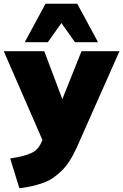

<svg xmlns="http://www.w3.org/2000/svg" viewBox="-48 -785 662 1032"><path d="M85 -558.1 196.8 -765.1H367.2L479 -558.1H355L282.2 -661.1L209 -558.1ZM56.2 227.1 6.8 66.9Q84.5 54.7 121.1 37.4Q157.7 20 173.8 -19L180.2 -32.2L-27.8 -509.8H189.9L287.1 -252L390.1 -509.8H594.2L367.2 2Q348.1 44.9 327.4 77.6Q306.6 110.4 283 133.3Q259.3 156.2 235.8 172.1Q212.4 188 181.6 198.7Q150.9 209.5 123 215.6Q95.2 221.7 56.2 227.1Z"/></svg>

Font: Mulish ExtraBlack
Style: Regular
Weight: 1000
Designer: Vernon Adams
Foundry: Vernon Adams
Version: Version 3.603; ttfautohint (v1.8.3)